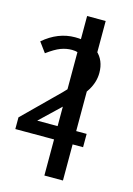

<svg xmlns="http://www.w3.org/2000/svg" viewBox="-186 -772 576 830"><g transform="rotate(15 102.0 -357.0)"><path d="M98.1 0V-713.9H181.2V0ZM228 -161.6H-75.2V-213.9L42.5 -330.1Q87.4 -373 107.9 -397.2Q128.4 -421.4 136.7 -440.7Q145 -460 145 -486.8Q145 -520.5 125 -538.1Q105 -555.7 73.2 -555.7Q47.9 -555.7 23.2 -546.4Q-1.5 -537.1 -36.6 -511.2L-69.3 -555.7Q-3.9 -611.8 72.3 -611.8Q138.7 -611.8 175.8 -579.1Q212.9 -546.4 212.9 -489.7Q212.9 -449.7 190.2 -411.9Q167.5 -374 93.8 -304.2L6.8 -221.2H228Z"/></g></svg>

Font: Open Sans ACDW
Style: acdw
Weight: 400
Foundry: Ascender Corporation
Version: Version 1.10